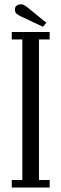

<svg xmlns="http://www.w3.org/2000/svg" viewBox="-20 -844 276 864"><path d="M33 0V-34H80.5V-666.5H33V-700H203.5V-666.5H155.5V-34H203.5V0ZM173.5 -723.5 73.5 -770.5Q60.5 -777 53.8 -783Q47 -789 47 -801.5Q47 -812 54.2 -818.2Q61.5 -824.5 73 -824.5Q82.5 -824.5 89.2 -820.8Q96 -817 103 -811.5L188.5 -741.5Z"/></svg>

Font: Imbue 10pt
Style: Regular
Weight: 400
Designer: Tyler Finck
Foundry: Etcetera Type Company
Version: Version 1.102; ttfautohint (v1.8.3)